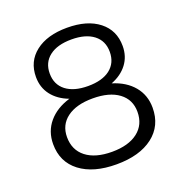

<svg xmlns="http://www.w3.org/2000/svg" viewBox="-127 -818 894 935"><g transform="rotate(-20 319.5 -350.0)"><path d="M319.8 -704.1Q424.3 -704.1 484.6 -656.7Q544.9 -609.4 544.9 -527.8Q544.9 -474.1 515.1 -434.8Q485.4 -395.5 432.1 -375Q501.5 -354 540.3 -307.4Q579.1 -260.7 579.1 -195.8Q579.1 -102.5 509.8 -49.3Q440.4 3.9 320.8 3.9Q201.2 3.9 132.1 -48.8Q63 -101.6 63 -193.8Q63 -259.8 102.8 -306.9Q142.6 -354 212.9 -375Q157.2 -396 126.7 -435.8Q96.2 -475.6 96.2 -529.8Q96.2 -610.4 156.5 -657.2Q216.8 -704.1 319.8 -704.1ZM320.8 -643.1Q247.1 -643.1 206.1 -611.3Q165 -579.6 165 -522.9Q165 -465.8 206.1 -433.8Q247.1 -401.9 320.8 -401.9Q394.5 -401.9 435.3 -433.8Q476.1 -465.8 476.1 -522.9Q476.1 -579.6 435.1 -611.3Q394 -643.1 320.8 -643.1ZM319.8 -337.9Q234.4 -337.9 186.3 -302Q138.2 -266.1 138.2 -203.1Q138.2 -136.2 186.3 -98.6Q234.4 -61 320.8 -61Q406.2 -61 454.6 -98.4Q502.9 -135.7 502.9 -202.1Q502.9 -265.6 454.3 -301.8Q405.8 -337.9 319.8 -337.9Z"/></g></svg>

Font: Montserrat-Arabic Light
Style: Regular
Weight: 300
Designer: Mohamed Gaber
Foundry: Kief Type Foundry
Version: Version 5.008;PS 005.008;hotconv 1.0.88;makeotf.lib2.5.64775